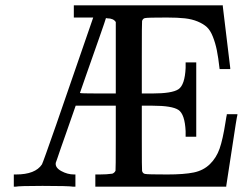

<svg xmlns="http://www.w3.org/2000/svg" viewBox="-20 -703 943 723"><path d="M256 0Q238 -3 140 -3Q51 -3 39 0H32V-46H40Q113 -46 138 -84Q148 -104 331 -637H258V-683H819V-679Q819 -678 833 -563Q847 -448 847 -447V-443H807Q802 -487 796.5 -514Q791 -541 781.5 -565Q772 -589 759 -601Q746 -613 724.5 -622Q703 -631 676 -634Q649 -637 608 -637Q535 -637 527 -635Q518 -634 515 -624Q514 -622 514 -486V-351H554Q628 -351 652 -367Q676 -383 679 -447V-468H719V-188H679V-209Q676 -273 652 -289Q628 -305 554 -305H514V-184Q514 -61 515 -59Q518 -49 527 -48Q535 -46 610 -46Q673 -46 709.5 -53.5Q746 -61 770.5 -85Q795 -109 807 -143.5Q819 -178 829 -242Q833 -268 834 -270V-273H874V-270Q872 -267 852.5 -136.5Q833 -6 832 -3V0H339V-46H355Q382 -46 403 -49Q411 -52 415 -60Q416 -62 416 -184V-305H265L228 -199Q219 -174 209.5 -146.5Q200 -119 195 -104L190 -90Q187 -72 210.5 -59Q234 -46 259 -46H264V0ZM416 -620Q407 -634 384 -634L379 -635Q378 -630 353.5 -560Q329 -490 305 -422Q281 -354 281 -353Q281 -351 348 -351H416Z"/></svg>

Font: KaTeX_Main
Style: Regular
Weight: 400
Version: Version 1.1; ttfautohint (v1.3)